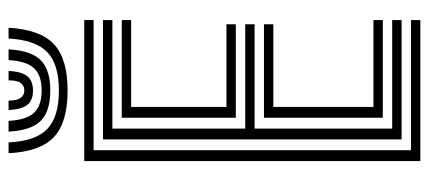

<svg xmlns="http://www.w3.org/2000/svg" viewBox="-302 -718 1020 457"><g transform="rotate(-90 208.5 -490.0)"><path d="M53.2 0V-800H388.8V-777.7H79V-22.3H388.8V0ZM156.2 -89.3V-372.2H378.8V-349.9H181.9V-111.6H388.8V-89.3ZM104.7 -44.6V-755.4H388.8V-733H130.4V-416.8H378.8V-394.5H130.4V-67H388.8V-44.6ZM156.2 -439.2V-710.7H388.8V-688.4H181.9V-461.5H378.8V-439.2ZM221.1 -839.6Q144.8 -839.6 110.2 -872.3Q75.5 -905 71.8 -980.1H97.5Q100.6 -915.9 129.4 -888.1Q158.2 -860.3 221.1 -860.3Q283.8 -860.3 312.5 -888.1Q341.3 -915.9 344.8 -980.1H370.5Q366.2 -905 331.5 -872.3Q296.8 -839.6 221.1 -839.6ZM221.1 -880.8Q171.3 -880.8 148.6 -903.8Q125.9 -926.9 123.2 -980.1H148.8Q151 -938.1 167.8 -919.7Q184.6 -901.4 221.1 -901.4Q257.5 -901.4 274.3 -919.7Q291.1 -938.1 293.5 -980.1H319Q316.2 -926.9 293.4 -903.8Q270.7 -880.8 221.1 -880.8ZM221.1 -922Q197.7 -922 186.9 -935.5Q176.2 -949 174.5 -980.1H197Q197 -960.1 203.5 -951.3Q210 -942.6 221.1 -942.6Q232.6 -942.6 239 -951.3Q245.5 -960.1 245.2 -980.1H267.8Q266 -949 255.1 -935.5Q244.2 -922 221.1 -922Z"/></g></svg>

Font: Big Shoulders Inline Text SC Thin
Style: Regular
Weight: 100
Designer: Patric King
Foundry: XO Type Co
Version: Version 2.002